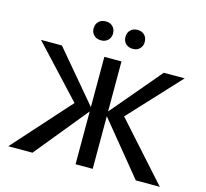

<svg xmlns="http://www.w3.org/2000/svg" viewBox="-119 -1000 1219 1136"><g transform="rotate(15 490.0 -431.5)"><path d="M807 0 531 -337 802 -658H930L608 -311L616 -377L954 0ZM26 0 364 -377 373 -311 50 -658H178L449 -337L174 0ZM438 0V-658H543V0ZM393 -747Q366 -747 349.5 -763Q333 -779 333 -804Q333 -831 349.5 -847Q366 -863 393 -863Q419 -863 435.5 -847Q452 -831 452 -804Q452 -779 435.5 -763Q419 -747 393 -747ZM588 -747Q561 -747 544.5 -763Q528 -779 528 -804Q528 -831 544.5 -847Q561 -863 588 -863Q614 -863 630 -847Q646 -831 646 -804Q646 -779 630 -763Q614 -747 588 -747Z"/></g></svg>

Font: Ysabeau Office SemiBold
Style: Regular
Weight: 600
Designer: Christian Thalmann (Catharsis Fonts)
Version: Version 2.001;gftools[0.9.30]; featfreeze: tnum,lnum,ss02